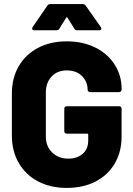

<svg xmlns="http://www.w3.org/2000/svg" viewBox="-20 -910 651 938"><path d="M306 8Q226 8 165.5 -24Q105 -56 71.5 -114Q38 -172 38 -248V-453Q38 -529 71.5 -586.5Q105 -644 165.5 -676Q226 -708 306 -708Q385 -708 446 -677.5Q507 -647 540.5 -594Q574 -541 574 -477V-472Q574 -467 570.5 -463.5Q567 -460 562 -460H420Q415 -460 411.5 -463.5Q408 -467 408 -472Q408 -511 380.5 -538.5Q353 -566 306 -566Q260 -566 232 -536Q204 -506 204 -458V-243Q204 -195 235 -165Q266 -135 313 -135Q357 -135 384 -158.5Q411 -182 411 -224V-252Q411 -257 406 -257H306Q301 -257 297.5 -260.5Q294 -264 294 -269V-379Q294 -384 297.5 -387.5Q301 -391 306 -391H562Q567 -391 570.5 -387.5Q574 -384 574 -379V-243Q574 -168 540.5 -111Q507 -54 446.5 -23Q386 8 306 8ZM147 -762Q140 -762 138.5 -765Q137 -768 137 -770Q137 -773 139 -777L211 -882Q216 -890 225 -890H385Q394 -890 399 -882L473 -777Q475 -774 475 -770Q475 -762 465 -762H357Q347 -762 343 -770L310 -823Q308 -826 306 -826Q304 -826 303 -823L270 -770Q266 -762 256 -762Z"/></svg>

Font: LinhAnh ExtBd
Style: Regular
Weight: 800
Designer: Jeremy Tribby
Foundry: Tribby Type
Version: Version 1.408